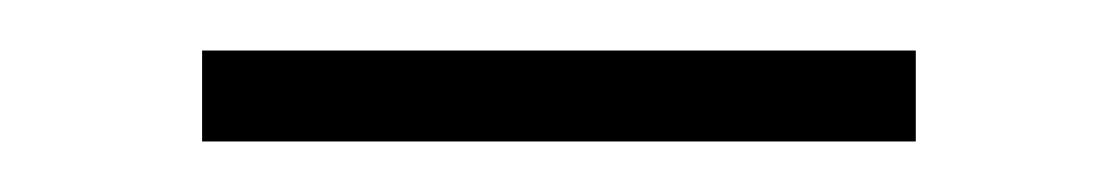

<svg xmlns="http://www.w3.org/2000/svg" viewBox="-20 -513 442 76"><path d="M60 -493V-457H342.5V-493Z"/></svg>

Font: Bodoni* 06pt Medium
Style: Regular
Weight: 500
Version: Version 2.3